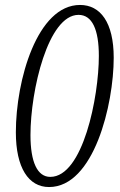

<svg xmlns="http://www.w3.org/2000/svg" viewBox="-20 -744 484 775"><path d="M178 11C359 11 439 -322 439 -511C439 -654 385 -724 303 -724C130 -724 44 -420 44 -210C44 -67 95 11 178 11ZM183 -30C131 -30 103 -89 103 -199C103 -379 174 -684 297 -684C352 -684 379 -625 379 -518C379 -353 315 -30 183 -30Z"/></svg>

Font: Noto Serif Tamil ExtraCondensed Light
Style: Italic
Weight: 300
Width: 2
Italic angle: -12°
Designer: Indian Type Foundry, Tom Grace, and the Monotype Design Team
Foundry: Monotype Imaging Inc.
Version: Version 2.003